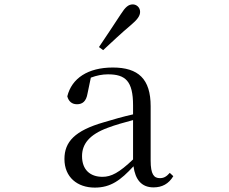

<svg xmlns="http://www.w3.org/2000/svg" viewBox="-20 -838 1040 873"><path d="M430 -624 449 -610C490 -648 530 -686 574 -723C605 -749 617 -766 617 -784C617 -805 600 -818 584 -818C564 -818 550 -806 529 -773C495 -721 463 -673 430 -624ZM678 14C717 14 747 -2 768 -37L752 -52C736 -34 724 -28 707 -28C680 -28 665 -45 665 -108V-355C665 -479 609 -531 493 -531C380 -531 306 -482 286 -400C292 -377 307 -364 330 -364C355 -364 372 -377 378 -413L393 -485C420 -495 445 -500 471 -500C550 -500 585 -470 585 -359V-318C541 -308 494 -295 452 -282C320 -244 273 -193 273 -115C273 -32 332 15 411 15C483 15 528 -18 587 -82C595 -22 623 14 678 14ZM585 -113C522 -53 486 -34 446 -34C390 -34 353 -66 353 -128C353 -183 386 -226 470 -257C504 -270 544 -281 585 -292Z"/></svg>

Font: Harano Aji Mincho TW
Style: Regular
Weight: 400
Foundry: Masamichi Hosoda
Version: HaranoAjiMinchoTW-Regular version 20230610;ttx 4.39.4